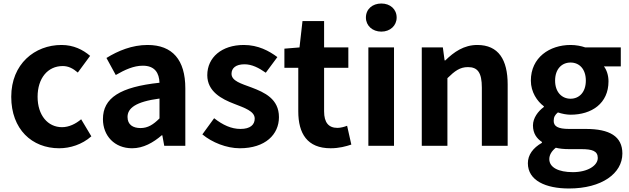

<svg xmlns="http://www.w3.org/2000/svg" viewBox="-20 -830 3580 1093"><path d="M317 14C379 14 447 -7 500 -54L442 -151C411 -125 373 -106 333 -106C252 -106 194 -174 194 -279C194 -385 252 -454 337 -454C369 -454 395 -441 423 -417L493 -512C452 -547 399 -574 330 -574C178 -574 44 -466 44 -279C44 -94 162 14 317 14Z M732 14C796 14 852 -18 901 -60H904L915 0H1035V-327C1035 -489 962 -574 820 -574C732 -574 652 -541 586 -500L639 -403C691 -433 741 -456 793 -456C862 -456 886 -414 888 -359C663 -335 566 -272 566 -152C566 -57 632 14 732 14ZM780 -101C737 -101 706 -120 706 -164C706 -214 752 -251 888 -269V-156C853 -121 822 -101 780 -101Z M1345 14C1491 14 1568 -65 1568 -163C1568 -267 1486 -304 1412 -332C1353 -354 1298 -369 1298 -410C1298 -442 1322 -464 1372 -464C1414 -464 1453 -444 1493 -416L1559 -505C1512 -540 1450 -574 1368 -574C1242 -574 1160 -503 1160 -402C1160 -309 1242 -266 1313 -239C1372 -216 1430 -197 1430 -155C1430 -120 1405 -96 1349 -96C1297 -96 1249 -118 1199 -157L1132 -65C1187 -19 1270 14 1345 14Z M1862 14C1911 14 1950 3 1980 -7L1956 -114C1941 -108 1919 -102 1901 -102C1851 -102 1825 -132 1825 -196V-444H1963V-560H1825V-710H1702L1685 -560L1599 -553V-444H1678V-196C1678 -70 1729 14 1862 14Z M2077 0H2223V-560H2077ZM2151 -650C2201 -650 2238 -684 2238 -730C2238 -778 2201 -810 2151 -810C2100 -810 2063 -778 2063 -730C2063 -684 2100 -650 2151 -650Z M2381 0H2527V-385C2569 -426 2598 -448 2644 -448C2699 -448 2723 -417 2723 -331V0H2870V-349C2870 -490 2818 -574 2697 -574C2621 -574 2564 -534 2515 -486H2511L2501 -560H2381Z M3219 243C3406 243 3523 157 3523 44C3523 -54 3450 -96 3315 -96H3220C3154 -96 3132 -112 3132 -142C3132 -164 3140 -177 3156 -190C3180 -182 3206 -177 3228 -177C3348 -177 3444 -241 3444 -367C3444 -402 3433 -433 3418 -452H3514V-560H3312C3289 -568 3259 -574 3228 -574C3109 -574 3002 -503 3002 -371C3002 -306 3038 -253 3076 -225V-221C3043 -197 3014 -158 3014 -116C3014 -70 3036 -41 3065 -22V-17C3014 12 2985 52 2985 99C2985 198 3087 243 3219 243ZM3228 -268C3179 -268 3140 -305 3140 -371C3140 -437 3178 -474 3228 -474C3278 -474 3315 -437 3315 -371C3315 -305 3277 -268 3228 -268ZM3241 150C3159 150 3107 123 3107 76C3107 53 3119 31 3144 11C3164 16 3188 19 3222 19H3290C3350 19 3383 29 3383 69C3383 113 3325 150 3241 150Z"/></svg>

Font: Source Han Sans Old Style Bold
Style: Regular
Weight: 700
Designer: Ryoko NISHIZUKA (kana & ideographs); Paul D. Hunt (Latin, Greek & Cyrillic); Wenlong ZHANG (bopomofo); Sandoll Communica
Foundry: Adobe Systems Incorporated
Version: Version 1.004;PS 1.004;hotconv 1.0.81;makeotf.lib2.5.63406